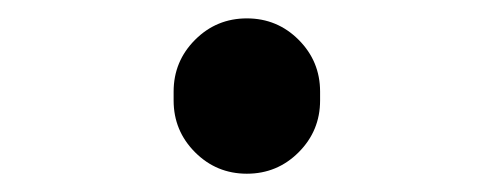

<svg xmlns="http://www.w3.org/2000/svg" viewBox="-20 -190 540 210"><path d="M169.9 -80.1V-89.8Q169.9 -123 193.4 -146.5Q216.8 -169.9 250 -169.9Q283.2 -169.9 306.6 -146.5Q330.1 -123 330.1 -89.8V-80.1Q330.1 -46.9 306.6 -23.4Q283.2 0 250 0Q216.8 0 193.4 -23.4Q169.9 -46.9 169.9 -80.1Z"/></svg>

Font: Rounded-X Mgen+ 2m medium
Style: Regular
Weight: 500
Designer: [Source Han Sans]
Ryoko NISHIZUKA  (kana & ideographs); Paul D. Hunt (Latin, Greek & Cyrillic); Wenlong ZHANG  (bopomofo
Version: Version 1.059.20150602